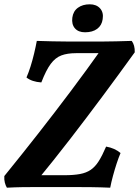

<svg xmlns="http://www.w3.org/2000/svg" viewBox="-39 -869 646 892"><path d="M-7 3Q-13 -7 -16.5 -20.5Q-20 -34 -19 -51Q63 -152 139 -249Q215 -346 289 -444.5Q363 -543 436 -646L461 -622H314Q274 -622 246 -611.5Q218 -601 196.5 -572Q175 -543 153 -486Q109 -489 84 -509Q94 -532 103 -560.5Q112 -589 119.5 -620.5Q127 -652 132 -679Q168 -678 205.5 -677Q243 -676 282 -676Q321 -676 364 -676Q398 -676 432 -676Q466 -676 501 -677Q536 -678 573 -679Q588 -659 587 -626Q512 -522 438 -422.5Q364 -323 288 -224.5Q212 -126 129 -25L113 -55H261Q303 -55 332.5 -60.5Q362 -66 382.5 -80Q403 -94 419.5 -120Q436 -146 454 -188Q494 -181 521 -158Q512 -137 503 -109.5Q494 -82 486 -52.5Q478 -23 473 3Q428 1 385 0.5Q342 0 300.5 0Q259 0 216 0Q171 0 134 0Q97 0 63.5 0.5Q30 1 -7 3ZM356 -719Q325 -719 309 -737.5Q293 -756 297 -787Q301 -817 323 -833Q345 -849 378 -849Q409 -849 426 -830Q443 -811 438 -780Q434 -751 412.5 -735Q391 -719 356 -719Z"/></svg>

Font: Vollkorn SemiBold
Style: Italic
Weight: 600
Italic angle: -11°
Designer: Friedrich Althausen
Foundry: Friedrich Althausen
Version: Version 5.000